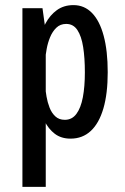

<svg xmlns="http://www.w3.org/2000/svg" viewBox="-20 -532 490 752"><path d="M67.8 -500H146.4L159.2 -407.6V200H67.8ZM267.7 -512Q310.4 -512 340.4 -481.2Q370.4 -450.4 386.1 -391.6Q401.9 -332.9 401.9 -249Q401.9 -165.1 384.9 -107.1Q367.9 -49.1 335.4 -19Q303 11 256.3 11Q219.6 11 194.5 -8.1Q169.4 -27.2 153.8 -59.3Q138.3 -91.4 131.4 -131.5Q124.4 -171.6 124.4 -213.6L157.6 -190.9Q158.6 -175.1 162.3 -153.4Q166 -131.6 174 -110.9Q181.9 -90.1 196.5 -76.4Q211 -62.7 233.9 -62.7Q262.1 -62.7 279.3 -86Q296.6 -109.2 304.5 -151Q312.4 -192.9 312.4 -249Q312.4 -305.1 305.7 -347.7Q299 -390.3 283.1 -414.3Q267.2 -438.3 239.3 -438.3Q215.9 -438.3 200.5 -423.2Q185.1 -408.2 176 -385.8Q166.9 -363.4 162.8 -340.3Q158.6 -317.2 157.6 -301.4L124.4 -290Q124.4 -329 132.7 -368.2Q141 -407.5 158.2 -440Q175.4 -472.5 202.6 -492.2Q229.9 -512 267.7 -512Z"/></svg>

Font: League Mono Thin Condensed
Style: Regular
Weight: 100
Width: 1
Designer: Tyler Finck
Foundry: The League of Moveable Type / Tyler Finck
Version: Version 2.300;RELEASE